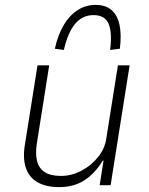

<svg xmlns="http://www.w3.org/2000/svg" viewBox="-20 -760 610 788"><path d="M223 8Q169 8 134 -12Q99 -32 86 -71.5Q73 -111 82 -165L134 -492H182L131 -170Q125 -129 132 -99.5Q139 -70 163 -54Q187 -38 230 -38Q274 -38 314.5 -59.5Q355 -81 382.5 -115.5Q410 -150 416 -190L464 -492H512L434 0H389L405 -101H402Q369 -47 325.5 -19.5Q282 8 223 8ZM242 -555 205 -560Q218 -618 242 -658Q266 -698 299.5 -719Q333 -740 372 -740Q413 -740 437.5 -719Q462 -698 470.5 -658Q479 -618 472 -560L432 -555Q441 -628 425.5 -663Q410 -698 364 -698Q319 -698 289 -663Q259 -628 242 -555Z"/></svg>

Font: Nunito Sans 7pt SemiCondensed ExtraLight
Style: Italic
Weight: 250
Width: 4
Italic angle: -9°
Designer: Vernon Adams
Foundry: Vernon Adams
Version: Version 3.101;gftools[0.9.27]